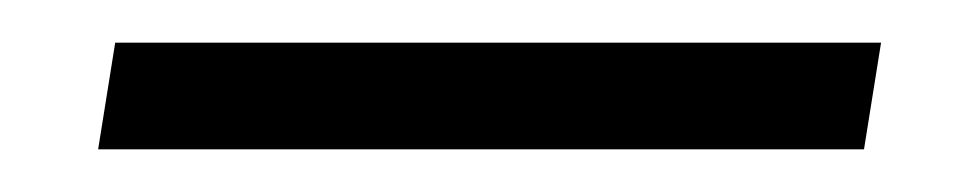

<svg xmlns="http://www.w3.org/2000/svg" viewBox="-20 36 449 90"><path d="M26 106H385L393 56H34Z"/></svg>

Font: RL Madena Oblique
Style: Regular
Weight: 400
Italic angle: -10°
Designer: I Kadek Wantara Putra
Foundry: Roughlines ID
Version: Version 1.000;Glyphs 3.1.2 (3151)